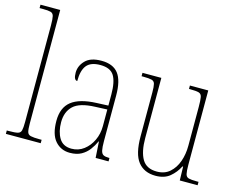

<svg xmlns="http://www.w3.org/2000/svg" viewBox="-104 -921 1363 1091"><g transform="rotate(15 577.0 -375.0)"><path d="M7 0V-20H18Q55 -20 71 -24Q87 -28 91 -43.5Q95 -59 95 -94V-662Q95 -699 91 -715.5Q87 -732 72.5 -736Q58 -740 28 -740H7V-760H123V-94Q123 -59 127 -43.5Q131 -28 147.5 -24Q164 -20 200 -20H212V0Z M385 10Q332 10 298.5 -28.5Q265 -67 265 -146Q265 -224 312.5 -261.5Q360 -299 459 -303L528 -306V-371Q528 -446 506 -481.5Q484 -517 425 -517Q369 -517 345 -487.5Q321 -458 321 -395Q300 -395 300 -439Q300 -479 330.5 -510.5Q361 -542 425 -542Q493 -542 524.5 -501.5Q556 -461 556 -372V-105Q556 -68 560 -50Q564 -32 575 -26Q586 -20 607 -20H611V0H535L529 -95H527Q515 -68 497 -44Q479 -20 452 -5Q425 10 385 10ZM388 -15Q429 -15 460.5 -39Q492 -63 510 -101.5Q528 -140 528 -185V-283L458 -280Q367 -277 330 -242Q293 -207 293 -146Q293 -90 315.5 -52.5Q338 -15 388 -15Z M889 10Q822 10 786 -35.5Q750 -81 750 -184V-443Q750 -477 746 -492.5Q742 -508 726.5 -512Q711 -516 678 -516H667V-536H778V-182Q778 -102 803.5 -58.5Q829 -15 890 -15Q936 -15 966 -41.5Q996 -68 1011 -110.5Q1026 -153 1026 -203V-431Q1026 -471 1022.5 -489Q1019 -507 1004 -511.5Q989 -516 954 -516H946V-536H1054V-99Q1054 -62 1058 -45Q1062 -28 1077 -24Q1092 -20 1124 -20H1135V0H1030L1028 -81H1024Q1005 -43 973 -16.5Q941 10 889 10Z"/></g></svg>

Font: Noto Serif Ethiopic Condensed Thin
Style: Regular
Weight: 100
Width: 3
Designer: Monotype Design Team
Foundry: Monotype Imaging Inc.
Version: Version 2.102; ttfautohint (v1.8.4.7-5d5b)